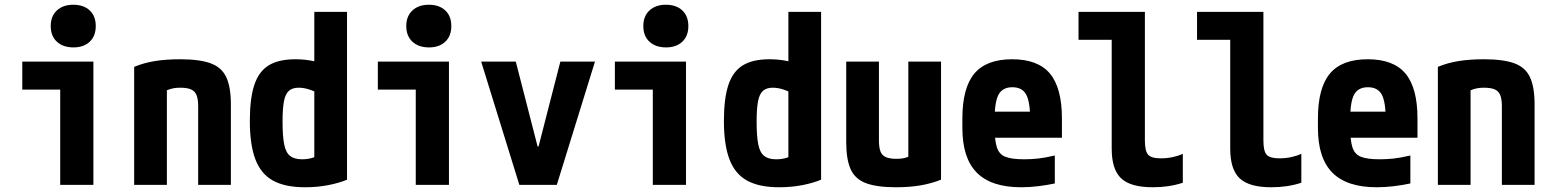

<svg xmlns="http://www.w3.org/2000/svg" viewBox="-20 -780 6540 810"><path d="M234 0V-402H74V-520H374V0ZM290 -580Q246 -580 220 -604Q194 -628 194 -670Q194 -712 220 -736Q246 -760 289 -760Q333 -760 358.5 -736Q384 -712 384 -670Q384 -628 358.5 -604Q333 -580 290 -580Z M546 -498Q587 -515 634 -522.5Q681 -530 740 -530Q822 -530 868.5 -513Q915 -496 934.5 -454.5Q954 -413 954 -340V0H816V-332Q816 -362 809 -379Q802 -396 785.5 -403Q769 -410 740 -410Q724 -410 711 -407.5Q698 -405 681 -398Q664 -391 636 -376L684 -462V0H546Z M1267 10Q1183 10 1132 -18Q1081 -46 1057.5 -107.5Q1034 -169 1034 -270Q1034 -365 1053 -422Q1072 -479 1114 -504.5Q1156 -530 1226 -530Q1266 -530 1304 -522Q1342 -514 1376 -496L1337 -380Q1303 -397 1281.5 -403.5Q1260 -410 1240 -410Q1214 -410 1199 -397Q1184 -384 1178 -353Q1172 -322 1172 -267Q1172 -205 1179 -170.5Q1186 -136 1204 -122Q1222 -108 1254 -108Q1280 -108 1300.5 -115Q1321 -122 1336 -135L1306 -72V-730H1444V-22Q1411 -8 1365 1Q1319 10 1267 10Z M1734 0V-402H1574V-520H1874V0ZM1790 -580Q1746 -580 1720 -604Q1694 -628 1694 -670Q1694 -712 1720 -736Q1746 -760 1789 -760Q1833 -760 1858.5 -736Q1884 -712 1884 -670Q1884 -628 1858.5 -604Q1833 -580 1790 -580Z M2171 0 2010 -520H2156L2248 -162H2252L2344 -520H2490L2329 0Z M2734 0V-402H2574V-520H2874V0ZM2790 -580Q2746 -580 2720 -604Q2694 -628 2694 -670Q2694 -712 2720 -736Q2746 -760 2789 -760Q2833 -760 2858.5 -736Q2884 -712 2884 -670Q2884 -628 2858.5 -604Q2833 -580 2790 -580Z M3267 10Q3183 10 3132 -18Q3081 -46 3057.5 -107.5Q3034 -169 3034 -270Q3034 -365 3053 -422Q3072 -479 3114 -504.5Q3156 -530 3226 -530Q3266 -530 3304 -522Q3342 -514 3376 -496L3337 -380Q3303 -397 3281.5 -403.5Q3260 -410 3240 -410Q3214 -410 3199 -397Q3184 -384 3178 -353Q3172 -322 3172 -267Q3172 -205 3179 -170.5Q3186 -136 3204 -122Q3222 -108 3254 -108Q3280 -108 3300.5 -115Q3321 -122 3336 -135L3306 -72V-730H3444V-22Q3411 -8 3365 1Q3319 10 3267 10Z M3760 10Q3680 10 3634 -7Q3588 -24 3569 -65.5Q3550 -107 3550 -180V-520H3688V-188Q3688 -158 3694.5 -141Q3701 -124 3717.5 -117Q3734 -110 3762 -110Q3779 -110 3792 -112.5Q3805 -115 3821.5 -122.5Q3838 -130 3864 -144L3812 -58V-520H3950V-22Q3910 -6 3864 2Q3818 10 3760 10Z M4288 10Q4162 10 4101 -51.5Q4040 -113 4040 -240V-280Q4040 -409 4090.5 -469.5Q4141 -530 4250 -530Q4359 -530 4409.5 -469.5Q4460 -409 4460 -280V-199H4108V-309H4350L4326 -274Q4326 -351 4309 -381.5Q4292 -412 4251 -412Q4210 -412 4193 -381.5Q4176 -351 4176 -274V-246Q4176 -188 4185.5 -158.5Q4195 -129 4221.5 -118.5Q4248 -108 4300 -108Q4329 -108 4358 -111Q4387 -114 4430 -124V-6Q4397 1 4360 5.5Q4323 10 4288 10Z M4843 10Q4750 10 4710 -27.5Q4670 -65 4670 -153V-612H4530V-730H4810V-187Q4810 -143 4823.5 -127.5Q4837 -112 4877 -112Q4903 -112 4926.5 -117Q4950 -122 4970 -131V-9Q4939 1 4908 5.5Q4877 10 4843 10Z M5343 10Q5250 10 5210 -27.5Q5170 -65 5170 -153V-612H5030V-730H5310V-187Q5310 -143 5323.5 -127.5Q5337 -112 5377 -112Q5403 -112 5426.5 -117Q5450 -122 5470 -131V-9Q5439 1 5408 5.5Q5377 10 5343 10Z M5788 10Q5662 10 5601 -51.5Q5540 -113 5540 -240V-280Q5540 -409 5590.5 -469.5Q5641 -530 5750 -530Q5859 -530 5909.5 -469.5Q5960 -409 5960 -280V-199H5608V-309H5850L5826 -274Q5826 -351 5809 -381.5Q5792 -412 5751 -412Q5710 -412 5693 -381.5Q5676 -351 5676 -274V-246Q5676 -188 5685.5 -158.5Q5695 -129 5721.5 -118.5Q5748 -108 5800 -108Q5829 -108 5858 -111Q5887 -114 5930 -124V-6Q5897 1 5860 5.5Q5823 10 5788 10Z M6046 -498Q6087 -515 6134 -522.5Q6181 -530 6240 -530Q6322 -530 6368.5 -513Q6415 -496 6434.5 -454.5Q6454 -413 6454 -340V0H6316V-332Q6316 -362 6309 -379Q6302 -396 6285.5 -403Q6269 -410 6240 -410Q6224 -410 6211 -407.5Q6198 -405 6181 -398Q6164 -391 6136 -376L6184 -462V0H6046Z"/></svg>

Font: M PLUS Code Latin
Style: Bold
Weight: 700
Designer: Coji Morishita
Foundry: UNDERFOREST DESIGN
Version: Version 1.002; ttfautohint (v1.8.3)